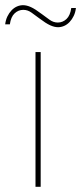

<svg xmlns="http://www.w3.org/2000/svg" viewBox="-42 -721 313 741"><path d="M95 0H115V-520H95ZM119 -667Q94 -686 77.5 -693.5Q61 -701 47 -701Q35 -701 23.5 -696Q12 -691 2.5 -681Q-7 -671 -13.5 -657.5Q-20 -644 -22 -627H-4Q0 -656 14.5 -669.5Q29 -683 48 -683Q65 -683 80 -672Q95 -661 110 -650Q135 -631 151.5 -623.5Q168 -616 182 -616Q194 -616 205.5 -621Q217 -626 226.5 -636Q236 -646 242.5 -659.5Q249 -673 251 -690H233Q229 -661 214.5 -647.5Q200 -634 181 -634Q164 -634 149 -645Q134 -656 119 -667Z"/></svg>

Font: Fixel Variable
Style: Regular
Weight: 100
Width: 3
Designer: AlfaBravo + MacPaw
Foundry: Kyrylo Tkachov, Marchela Mozhyna, Serhii Makarenko, Maria Weinstein, Zakhar Kryvoshyya
Version: Version 1.211